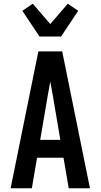

<svg xmlns="http://www.w3.org/2000/svg" viewBox="-20 -1011 540 1031"><path d="M37 0 186 -735H314L463 0H349L321 -164H179L151 0ZM304 -260 265 -490Q261 -511 257.5 -531.5Q254 -552 250 -573Q246 -552 242.5 -531.5Q239 -511 235 -490L196 -260ZM192 -815 100 -953 156 -991 250 -882 344 -991 400 -953 308 -815Z"/></svg>

Font: Iosevka Fixed
Style: Bold
Weight: 700
Monospace: yes
Designer: Belleve Invis
Foundry: Belleve Invis
Version: Version 32.3.0